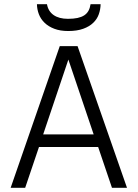

<svg xmlns="http://www.w3.org/2000/svg" viewBox="-20 -896 657 916"><path d="M30.8 0 265.1 -675.8H350.1L585.9 0H514.2L448.2 -194.8H166L100.1 0ZM186 -254.9H426.8L306.2 -611.8ZM460 -876Q459.5 -851.1 451.4 -828.1Q443.4 -805.2 425 -787.4Q406.7 -769.5 377.2 -758.8Q347.7 -748 305.2 -748Q267.1 -748 239 -758.8Q210.9 -769.5 192.6 -787.4Q174.3 -805.2 165.5 -828.1Q156.7 -851.1 156.2 -876H204.1Q210 -842.3 235.8 -824.2Q261.7 -806.2 304.2 -806.2Q330.6 -806.2 349.9 -810.3Q369.1 -814.5 381.8 -822.8Q394.5 -831.1 401.9 -844.2Q409.2 -857.4 412.1 -876Z"/></svg>

Font: Clear Sans Light
Style: Regular
Weight: 300
Foundry: Intel Corporation
Version: Version 1.00